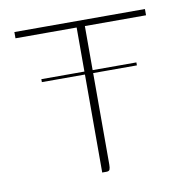

<svg xmlns="http://www.w3.org/2000/svg" viewBox="-60 -518 557 575"><g transform="rotate(-10 218.5 -230.0)"><path d="M75 -307H206V-441H20V-460H417V-441H231V-307H364V-298H231V-20Q231 -10 229 -5Q227 0 219 0H206V-298H75Z"/></g></svg>

Font: Genos Thin Thin
Style: Regular
Weight: 250
Version: Version 1.010